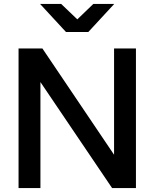

<svg xmlns="http://www.w3.org/2000/svg" viewBox="-20 -963 791 983"><path d="M187 0H75V-715H197L603 -113H564V-715H676V0H554L147 -602H187ZM185 -943H293L427 -815H325L458 -943H565L432 -799H318Z"/></svg>

Font: Wix Madefor Display SemiBold
Style: Regular
Weight: 600
Designer: Dalton Maag Ltd
Foundry: Dalton Maag Ltd
Version: Version 3.100